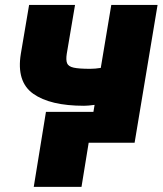

<svg xmlns="http://www.w3.org/2000/svg" viewBox="-20 -565 644 760"><path d="M603.7 -545.5 512.8 0H329.5L354.4 -149.9Q328.5 -146.3 312.5 -146.3Q178.6 -146.3 111.5 -193.9Q44.4 -241.5 62.5 -352.3L95.2 -545.5H277L244.3 -352.3Q240.4 -327.4 245.6 -314.6Q250.7 -301.8 271.8 -297.2Q293 -292.6 336.6 -292.6Q356.5 -292.6 378.9 -296.2L420.5 -545.5ZM350.9 -122.2 302.6 174.7H113.6L161.9 -122.2Z"/></svg>

Font: Inter UI Black
Style: Italic
Weight: 900
Italic angle: -9.39999°
Designer: Rasmus Andersson
Foundry: rsms
Version: 3.2;8d6f07862